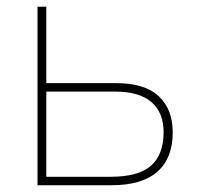

<svg xmlns="http://www.w3.org/2000/svg" viewBox="-20 -548 594 568"><path d="M324 -302Q408 -302 449.5 -263.5Q491 -225 491 -156Q491 -80 445.5 -40Q400 0 310 0H91V-528H117V-302ZM320 -277H117V-25H306Q390 -25 427 -58Q464 -91 464 -157Q464 -215 428 -246Q392 -277 320 -277Z"/></svg>

Font: Noto Sans UI Thin
Style: Regular
Weight: 250
Designer: Monotype Design Team
Foundry: Monotype Imaging Inc.
Version: Version 1.001